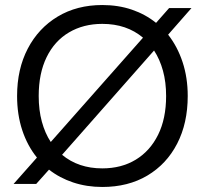

<svg xmlns="http://www.w3.org/2000/svg" viewBox="-20 -732 816 764"><path d="M34 0 127 -105Q89 -152 68.5 -214Q48 -276 48 -350Q48 -457 90.5 -538.5Q133 -620 209.5 -666Q286 -712 387 -712Q451 -712 505 -693.5Q559 -675 601 -641L653 -700H742L649 -594Q686 -547 706.5 -485Q727 -423 727 -350Q727 -242 685 -160.5Q643 -79 566.5 -33.5Q490 12 387 12Q325 12 271 -6Q217 -24 175 -57L124 0ZM134 -350Q134 -294 146.5 -248Q159 -202 182 -167L549 -582Q484 -637 387 -637Q312 -637 254.5 -603Q197 -569 165.5 -504.5Q134 -440 134 -350ZM387 -62Q463 -62 520 -96.5Q577 -131 609 -195.5Q641 -260 641 -350Q641 -405 628.5 -450.5Q616 -496 593 -531L227 -116Q292 -62 387 -62Z"/></svg>

Font: DM Sans
Style: Regular
Weight: 400
Designer: Colophon Foundry, Jonny Pinhorn
Foundry: Colophon Foundry
Version: Version 4.004; ttfautohint (v1.8.4.7-5d5b)